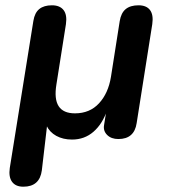

<svg xmlns="http://www.w3.org/2000/svg" viewBox="-20 -517 640 725"><path d="M68 188Q39 188 25.5 169.5Q12 151 17 117L106 -438Q111 -469 128.5 -483Q146 -497 176 -497Q206 -497 220 -479Q234 -461 229 -426L193 -198Q184 -143 201.5 -116Q219 -89 263 -89Q319 -89 354 -127Q389 -165 399 -227L432 -437Q437 -468 454.5 -482.5Q472 -497 503 -497Q533 -497 546.5 -479Q560 -461 555 -426L496 -52Q487 8 427 8Q400 8 384.5 -7.5Q369 -23 373 -45L382 -102H385Q367 -49 333 -19.5Q299 10 252 10Q218 10 192.5 -4Q167 -18 155 -44L158 -45L138 126Q134 157 116.5 172.5Q99 188 68 188Z"/></svg>

Font: Nunito ExtraLight
Style: Bold Italic
Weight: 700
Italic angle: -9°
Version: Version 3.602